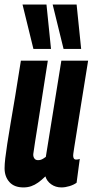

<svg xmlns="http://www.w3.org/2000/svg" viewBox="-22 -809 405 839"><path d="M80.4 10Q40.1 10 19 -13.7Q-2 -37.4 -2 -73.8Q-2 -91 1 -117.2Q4 -143.3 9.8 -181Q15.7 -218.7 24.3 -270.1Q33 -321.5 44.5 -389.5Q56 -457.4 69.3 -544H187Q176.5 -478 168.3 -425Q160 -371.9 153.4 -329.4Q146.8 -286.9 141.4 -252.7Q135.9 -218.5 131.4 -190Q126.9 -161.5 123.4 -135.8Q122.7 -124.9 127.9 -117.1Q133.1 -109.2 143.9 -109.2Q150.3 -109.2 155.5 -110.6Q160.6 -112 166.4 -115.5Q172.2 -119 178.2 -123.4L246.1 -544H363.1Q343.9 -425.4 331.7 -349Q319.5 -272.5 312.6 -228.5Q305.6 -184.4 302.3 -164.2Q299 -143.9 298.4 -137.7Q297.7 -131.5 297.7 -129.2Q297.7 -121.2 300.7 -116.5Q303.6 -111.7 311 -111.7Q313.9 -111.7 318.2 -112.3Q322.5 -112.9 326.6 -114.8L312.7 -10.5Q300.9 -1.6 282.1 4.2Q263.2 10 246.7 10Q220.8 10 201.7 -3.7Q182.6 -17.3 176.4 -38.2Q159.6 -21.9 144.6 -11.2Q129.5 -0.5 114.1 4.7Q98.6 10 80.4 10ZM124 -595.3 76.4 -789.3H181.1L200.9 -595.3ZM255.7 -595.3 208.1 -789.3H312.8L332.6 -595.3Z"/></svg>

Font: Georama
Style: Italic
Weight: 400
Width: 2
Italic angle: -9°
Designer: Jean-Baptiste Levee
Foundry: Production Type
Version: Version 1.000